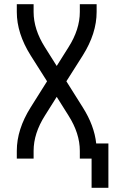

<svg xmlns="http://www.w3.org/2000/svg" viewBox="-20 -755 540 914"><path d="M416 139V0H360V-37Q360 -120 306 -205L250 -294L194 -205Q140 -120 140 -37V0H60V-37Q60 -139 126 -244L204 -368L126 -491Q60 -596 60 -698V-735H140V-698Q140 -615 194 -530L250 -441L306 -530Q360 -615 360 -698V-735H440V-698Q440 -596 374 -491L296 -368L374 -244Q429 -157 438 -72H496V139Z"/></svg>

Font: Iosevka SS08
Style: Regular
Weight: 400
Monospace: yes
Designer: Belleve Invis
Foundry: Belleve Invis
Version: 2.1.0; ttfautohint (v1.8.2)